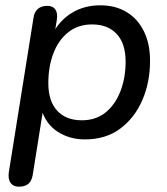

<svg xmlns="http://www.w3.org/2000/svg" viewBox="-20 -516 627 723"><path d="M51 187Q30 187 20 173Q10 159 13 134L106 -448Q109 -471 122.5 -482.5Q136 -494 158 -494Q179 -494 188.5 -480Q198 -466 194 -441L182 -369L177 -387Q204 -439 250.5 -467.5Q297 -496 358 -496Q414 -496 456 -471Q498 -446 521.5 -399Q545 -352 545 -287Q545 -206 516 -139Q487 -72 432.5 -31.5Q378 9 300 9Q242 9 197 -20Q152 -49 135 -107H143L103 144Q99 166 86.5 176.5Q74 187 51 187ZM288 -63Q341 -63 377.5 -92.5Q414 -122 433.5 -172.5Q453 -223 453 -284Q453 -352 419.5 -388Q386 -424 327 -424Q274 -424 237 -394.5Q200 -365 181 -315Q162 -265 162 -203Q162 -135 195.5 -99Q229 -63 288 -63Z"/></svg>

Font: Nunito ExtraLight Medium
Style: Italic
Weight: 500
Italic angle: -9°
Version: Version 3.602